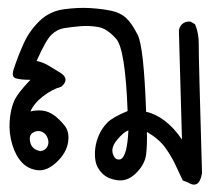

<svg xmlns="http://www.w3.org/2000/svg" viewBox="-20 -285 544 498"><path d="M467 188 454 183Q444 162 434.5 141.5Q425 121 409 98.5Q393 76 361 57Q362 90 359 115.5Q356 141 333.5 163.5Q311 186 285 182.5Q259 179 245 164.5Q231 150 228 134Q225 118 227 100.5Q229 83 236.5 65.5Q244 48 258 33.5Q272 19 311 3Q305 -157 281.5 -184Q258 -211 234.5 -215Q211 -219 188 -217Q165 -215 146.5 -212Q128 -209 113.5 -195Q99 -181 75 -127Q93 -123 107.5 -114Q122 -105 137 -96Q162 -80 139 -60Q116 -54 92 -35.5Q68 -17 59 4Q76 0 91 2Q106 4 119.5 13.5Q133 23 147 40Q161 57 156.5 84.5Q152 112 127 135.5Q102 159 78 156.5Q54 154 37.5 137Q21 120 12 90.5Q3 61 5 30.5Q7 0 16 -21.5Q25 -43 59 -78Q33 -78 20.5 -82Q8 -86 17 -110Q28 -143 42.5 -174.5Q57 -206 83 -231Q109 -256 146 -261Q183 -266 214.5 -264Q246 -262 269 -257Q292 -252 306.5 -239Q321 -226 337 -195Q353 -164 359 5Q383 10 407 28Q431 46 452 77L444 -205Q445 -215 452 -222Q460 -230 474 -229L486 -222Q496 -198 495.5 -170Q495 -142 504 164Q497 207 467 188ZM293 128Q310 120 313 53Q300 58 283.5 78Q267 98 273 115Q279 132 293 128ZM85 107Q98 105 103 95Q108 85 103.5 73Q99 61 88 56.5Q77 52 65.5 59Q54 66 58.5 84.5Q63 103 85 107Z"/></svg>

Font: NaniFont Regular
Style: Regular
Weight: 400
Designer: Nanigashitei
Version: Version 1.036